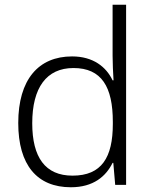

<svg xmlns="http://www.w3.org/2000/svg" viewBox="-20 -780 639 810"><path d="M279 10C374 10 427 -36 455 -93H458L466 0H512V-760H455V-545C455 -514 457 -472 459 -441H455C428 -498 373 -542 284 -542C142 -542 57 -444 57 -261C57 -83 137 10 279 10ZM286 -39C171 -39 116 -116 116 -260C116 -410 176 -493 290 -493C409 -493 456 -413 456 -266V-257C456 -116 409 -39 286 -39Z"/></svg>

Font: Noto Sans Telugu Light
Style: Regular
Weight: 300
Designer: Jelle Bosma - Monotype Design Team
Foundry: Monotype Imaging Inc.
Version: Version 2.005